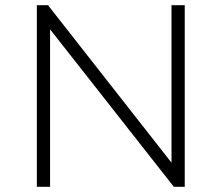

<svg xmlns="http://www.w3.org/2000/svg" viewBox="-20 -720 854 740"><path d="M122 0V-700H165L641 -93V-700H692V0H650L173 -607V0Z"/></svg>

Font: Montserrat Light
Style: Regular
Weight: 300
Designer: Julieta Ulanovsky
Foundry: Julieta Ulanovsky
Version: Version 9.000; ttfautohint (v1.8.4.7-5d5b)